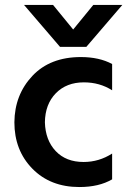

<svg xmlns="http://www.w3.org/2000/svg" viewBox="-20 -745 513 774"><path d="M432 -487V-381Q382 -413 318 -413Q248 -413 205 -369Q162 -325 161 -252Q163 -180 204.5 -136Q246 -92 317 -92Q379 -92 432 -126V-22Q379 9 300 9Q183 9 110.5 -65Q38 -139 38 -252Q39 -363 110.5 -439Q182 -515 306 -515Q380 -515 432 -487ZM328 -556H222L77 -725H194L275 -626L356 -725H473Z"/></svg>

Font: Hind Semibold
Style: Regular
Weight: 600
Designer: Manushi Parikh, Satya Rajpurohit
Foundry: Indian Type Foundry
Version: Version 1.201;PS 1.0;hotconv 1.0.78;makeotf.lib2.5.61930; tt